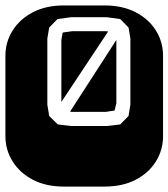

<svg xmlns="http://www.w3.org/2000/svg" viewBox="-22 -689 622 709"><path d="M213.9 0Q147.9 0 99.6 -25.1Q51.3 -50.3 24.7 -92.8Q-2 -135.3 -2 -186V-482.9Q-2 -534.2 24.7 -576.4Q51.3 -618.7 99.6 -643.8Q147.9 -668.9 213.9 -668.9H364.3Q430.2 -668.9 478.8 -643.8Q527.3 -618.7 553.7 -576.4Q580.1 -534.2 580.1 -482.9V-186Q580.1 -135.3 553.7 -92.8Q527.3 -50.3 478.8 -25.1Q430.2 0 364.3 0ZM240.7 -223.6H371.6L421.9 -229.5L452.6 -260.7L459.5 -302.7V-546.9L452.6 -587.4L421.9 -618.7L371.6 -625.5H240.7L190.4 -618.7L159.7 -587.4L152.8 -546.9V-302.7L159.7 -260.7L191.4 -229.5ZM204.6 -312.5V-541.5L209.5 -568.8L243.7 -573.7H369.6Q371.1 -573.7 373.5 -573.2Q376 -572.8 377.4 -572.8ZM241.7 -275.9Q240.2 -275.9 239 -276.4Q237.8 -276.9 236.8 -276.9L407.7 -541.5V-307.6L400.9 -280.8L368.7 -275.9Z"/></svg>

Font: Monofett
Style: Regular
Weight: 400
Designer: Vernon Adams
Foundry: Vernon Adams
Version: Version 1.100; ttfautohint (v1.8.4.7-5d5b);gftools[0.9.28]